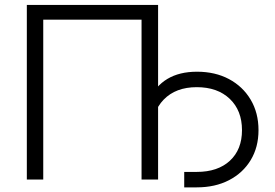

<svg xmlns="http://www.w3.org/2000/svg" viewBox="-20 -748 1147 800"><path d="M638.7 -727.5V0H569.8V-666H160.2V0H91.8V-727.5ZM747.6 32.7V-31.7H799.8Q887.7 -31.7 938 -78.4Q988.3 -125 988.3 -205.6Q988.3 -287.6 937.3 -336.2Q886.2 -384.8 799.8 -384.8Q712.4 -384.8 662.1 -333Q611.8 -281.2 611.8 -189.9H576.7Q576.7 -272.9 602.1 -331.1Q627.4 -389.2 677.5 -419.2Q727.5 -449.2 800.8 -449.2Q876.5 -449.2 934.1 -418.5Q991.7 -387.7 1024.4 -332.8Q1057.1 -277.8 1057.1 -205.6Q1057.1 -134.8 1024.7 -81.1Q992.2 -27.3 934.3 2.7Q876.5 32.7 799.8 32.7Z"/></svg>

Font: Inter 18pt Light
Style: Regular
Weight: 300
Designer: Rasmus Andersson
Foundry: rsms
Version: Version 4.001;git-66647c0bb